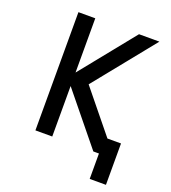

<svg xmlns="http://www.w3.org/2000/svg" viewBox="-169 -925 1088 1221"><g transform="rotate(20 375.0 -314.0)"><path d="M264 -800V0H150V-800ZM227 -387 560 -800H698L368 -391L686 0H542ZM580 0H570V-108H690V172H580Z"/></g></svg>

Font: Martian Mono VF sWd Rg
Style: Regular
Weight: 400
Width: 6
Monospace: yes
Designer: Roman Shamin
Foundry: Evil Martians
Version: Version 1.100